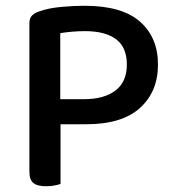

<svg xmlns="http://www.w3.org/2000/svg" viewBox="-20 -640 611 666"><path d="M190 -209V-2Q182 1 169 3.5Q156 6 140 6Q109 6 95.5 -5.5Q82 -17 82 -44V-560Q82 -577 91.5 -586.5Q101 -596 118 -601Q149 -612 192 -616Q235 -620 273 -620Q403 -620 465.5 -565Q528 -510 528 -416Q528 -322 465.5 -265.5Q403 -209 279 -209ZM272 -296Q341 -296 380.5 -326Q420 -356 420 -416Q420 -476 382.5 -504Q345 -532 275 -532Q252 -532 229.5 -530Q207 -528 189 -525V-296Z"/></svg>

Font: Baloo 2 Medium
Style: Regular
Weight: 500
Designer: Sarang Kulkarni and Ek Type
Foundry: Ek Type
Version: Version 1.640;hotconv 1.0.111;makeotfexe 2.5.65597; ttfautoh